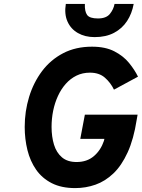

<svg xmlns="http://www.w3.org/2000/svg" viewBox="-20 -951 726 983"><path d="M365 12Q294.5 12 245 -13.2Q195.5 -38.5 165 -82.2Q134.5 -126 120.5 -182.5Q106.5 -239 106.5 -301Q106.5 -381 129 -454.8Q151.5 -528.5 195.2 -586.8Q239 -645 303.2 -678.5Q367.5 -712 451 -712Q519.5 -712 565.5 -688.2Q611.5 -664.5 640.5 -629Q669.5 -593.5 686.5 -558.5L563.5 -492Q546.5 -527.5 517.2 -553.2Q488 -579 440.5 -579Q402.5 -579 371.5 -563.8Q340.5 -548.5 316.8 -521.8Q293 -495 276.8 -459.8Q260.5 -424.5 252.2 -384Q244 -343.5 244 -301.5Q244 -251 256.5 -210.2Q269 -169.5 297.2 -145.5Q325.5 -121.5 372 -121.5Q425.5 -121.5 460.8 -151.8Q496 -182 512 -229.5L514.5 -240H391L414.5 -364H684.5L680 -338.5Q664.5 -238.5 633.5 -170.8Q602.5 -103 560.5 -63Q518.5 -23 468.8 -5.5Q419 12 365 12ZM464.5 -761Q415.5 -761 379 -781.8Q342.5 -802.5 325.5 -840.8Q308.5 -879 317 -931H414.5Q413 -892.5 426 -874.5Q439 -856.5 481.5 -856.5Q524 -856.5 542.8 -880Q561.5 -903.5 566.5 -931H664.5Q655.5 -881.5 630.5 -843.2Q605.5 -805 564 -783Q522.5 -761 464.5 -761Z"/></svg>

Font: Overpass ExtraBold
Style: Italic
Weight: 800
Italic angle: -10°
Designer: Delve Withrington, Dave Bailey, Thomas Jockin
Foundry: Delve Fonts LLC
Version: Version 4.000